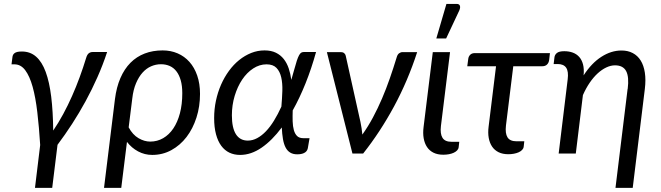

<svg xmlns="http://www.w3.org/2000/svg" viewBox="-20 -766 3297 958"><path d="M514.5 -506.5Q493.5 -442.5 466.2 -381Q439 -319.5 407.2 -261.2Q375.5 -203 340 -148.2Q304.5 -93.5 267 -43.5L240.5 171.5H154.5L180.5 -42.5Q175 -131.5 166.2 -205.8Q157.5 -280 142.8 -333Q128 -386 106 -415.5Q84 -445 52 -445H37.5L41.5 -476.5Q42 -484 44.2 -490Q46.5 -496 51.8 -500.2Q57 -504.5 66 -506.8Q75 -509 89 -509Q131 -509 160.2 -483.2Q189.5 -457.5 208 -407.2Q226.5 -357 235.5 -283.5Q244.5 -210 245.5 -114.5Q272 -153.5 295.5 -197Q319 -240.5 339.5 -286.8Q360 -333 377.5 -380.8Q395 -428.5 409.5 -476Q414.5 -493.5 422.8 -500Q431 -506.5 443 -506.5Z M622 -130.5Q642 -93.5 671.2 -76.5Q700.5 -59.5 729.5 -59.5Q764.5 -59.5 794 -76.5Q823.5 -93.5 844.8 -125Q866 -156.5 877.8 -201Q889.5 -245.5 889.5 -301Q889.5 -338 881.8 -365.2Q874 -392.5 860.2 -410.2Q846.5 -428 826.8 -436.8Q807 -445.5 783 -445.5Q757.5 -445.5 734 -435.2Q710.5 -425 691.5 -404Q672.5 -383 658.8 -350.8Q645 -318.5 640 -274.5ZM553.5 -271Q561 -331 580.8 -376.5Q600.5 -422 631 -452.8Q661.5 -483.5 702 -499Q742.5 -514.5 791.5 -514.5Q832 -514.5 866.2 -499.8Q900.5 -485 925.2 -457.2Q950 -429.5 964 -389Q978 -348.5 978 -297.5Q978 -234.5 960.2 -179.2Q942.5 -124 910.8 -82.5Q879 -41 835.2 -17Q791.5 7 739.5 7Q702 7 669.2 -10.5Q636.5 -28 613.5 -58L585 171.5H499Z M1216.5 -64.5Q1240.5 -64.5 1263.2 -76.8Q1286 -89 1307 -111Q1328 -133 1347.2 -164.2Q1366.5 -195.5 1384 -234Q1387.5 -274.5 1388.8 -312.5Q1390 -350.5 1383.2 -380Q1376.5 -409.5 1359.5 -427.2Q1342.5 -445 1310 -445Q1275 -445 1243.5 -424.5Q1212 -404 1188.5 -369Q1165 -334 1151 -287.8Q1137 -241.5 1137 -190.5Q1137 -128 1157.2 -96.2Q1177.5 -64.5 1216.5 -64.5ZM1557 -506.5Q1534 -423.5 1504.5 -350Q1475 -276.5 1440.5 -215Q1439.5 -186 1440.2 -160.8Q1441 -135.5 1446.2 -116.8Q1451.5 -98 1462.5 -87.2Q1473.5 -76.5 1494 -76.5H1524.5L1516 -27Q1515 -21.5 1512 -16Q1509 -10.5 1503 -6Q1497 -1.5 1487.2 1.2Q1477.5 4 1463 4Q1442 4 1427.8 -4.8Q1413.5 -13.5 1404.8 -30.5Q1396 -47.5 1391.8 -72.5Q1387.5 -97.5 1386 -130Q1337.5 -65 1285 -29Q1232.5 7 1178 7Q1148.5 7 1124.8 -4.2Q1101 -15.5 1084 -38.5Q1067 -61.5 1057.8 -96Q1048.5 -130.5 1048.5 -177Q1048.5 -221.5 1057.5 -263.8Q1066.5 -306 1083 -343.5Q1099.5 -381 1122.5 -412.5Q1145.5 -444 1173.5 -466.5Q1201.5 -489 1233.5 -501.8Q1265.5 -514.5 1300 -514.5Q1333 -514.5 1356.5 -503Q1380 -491.5 1395.8 -471.5Q1411.5 -451.5 1420.5 -424.8Q1429.5 -398 1433.5 -367.5Q1437 -379 1440.2 -391Q1443.5 -403 1447 -415Q1455 -445 1461 -463Q1467 -481 1472.5 -490.8Q1478 -500.5 1483.5 -503.5Q1489 -506.5 1496.5 -506.5Z M2061.5 -506Q2015 -362.5 1946.2 -235.2Q1877.5 -108 1792 0H1738.5L1611 -506H1681Q1691 -506 1697.2 -500.8Q1703.5 -495.5 1705 -488L1778.5 -157.5Q1782 -141.5 1784.2 -126Q1786.5 -110.5 1788 -94.5Q1816.5 -134.5 1840.8 -179.8Q1865 -225 1886 -274Q1907 -323 1925 -374.8Q1943 -426.5 1959 -479Q1963 -494 1971.2 -500Q1979.5 -506 1988.5 -506Z M2139.5 -506H2225.5L2180 -137Q2175.5 -98.5 2187.8 -78.5Q2200 -58.5 2233 -58.5H2271.5L2268.5 -31.5Q2267.5 -22.5 2260.8 -15.5Q2254 -8.5 2243.8 -3.8Q2233.5 1 2220 3.5Q2206.5 6 2192 6Q2163.5 6 2143.2 -4Q2123 -14 2110.8 -32.2Q2098.5 -50.5 2094 -76Q2089.5 -101.5 2093.5 -132.5ZM2157 -574 2207.5 -746.5H2258.5Q2271 -746.5 2274.5 -737.8Q2278 -729 2272 -714.5L2206 -574Z M2720 -466.5Q2718 -452 2709.2 -443.8Q2700.5 -435.5 2686 -435.5H2541L2504.5 -139.5Q2500 -100.5 2512.2 -80.8Q2524.5 -61 2557.5 -61H2596L2593 -34Q2592 -25 2585.2 -18Q2578.5 -11 2568 -6.2Q2557.5 -1.5 2544.2 1Q2531 3.5 2516.5 3.5Q2488 3.5 2467.8 -6.5Q2447.5 -16.5 2435.2 -34.8Q2423 -53 2418.5 -78.2Q2414 -103.5 2418 -134.5L2455 -435.5H2311.5L2316.5 -473Q2318 -484.5 2326.2 -492.8Q2334.5 -501 2349 -501H2724Z M2746.5 -480Q2748 -493 2759 -501.8Q2770 -510.5 2795.5 -510.5Q2819 -510.5 2838 -503.5Q2857 -496.5 2870 -482Q2883 -467.5 2889 -444.8Q2895 -422 2892 -390Q2931.5 -451 2980.5 -482.5Q3029.5 -514 3081 -514Q3113 -514 3137.2 -501.2Q3161.5 -488.5 3176.8 -464Q3192 -439.5 3197.5 -403.8Q3203 -368 3197.5 -322.5L3137 171.5H3051L3111.5 -322.5H3112Q3119.5 -382.5 3104.2 -411.2Q3089 -440 3048.5 -440Q3027.5 -440 3005.2 -429.5Q2983 -419 2962 -399.8Q2941 -380.5 2922.2 -353Q2903.5 -325.5 2888.5 -291.5L2853 0H2767.5L2812.5 -370Q2817.5 -409.5 2805 -428Q2792.5 -446.5 2762.5 -446.5H2742.5Z"/></svg>

Font: Lato 2
Style: Italic
Weight: 400
Italic angle: -7°
Designer: Lukasz Dziedzic with Adam Twardoch and Botio Nikoltchev
Foundry: tyPoland Lukasz Dziedzic
Version: Version 2.015; 2015-08-06; http://www.latofonts.com/